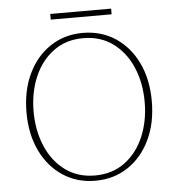

<svg xmlns="http://www.w3.org/2000/svg" viewBox="-55 -845 838 911"><g transform="rotate(-5 363.5 -389.5)"><path d="M363 14Q276 14 208.5 -30.5Q141 -75 103 -154Q65 -233 65 -337Q65 -441 103 -520.5Q141 -600 208.5 -645Q276 -690 363 -690Q451 -690 518.5 -645.5Q586 -601 624 -522Q662 -443 662 -339Q662 -235 624 -155.5Q586 -76 518.5 -31Q451 14 363 14ZM363 -11Q446 -11 505.5 -55Q565 -99 596.5 -173.5Q628 -248 628 -338Q628 -429 596.5 -503Q565 -577 505.5 -621Q446 -665 363 -665Q281 -665 221.5 -621Q162 -577 130.5 -503Q99 -429 99 -338Q99 -248 130.5 -173.5Q162 -99 221.5 -55Q281 -11 363 -11ZM218 -766V-793H508V-766Z"/></g></svg>

Font: Source Serif 4 SmText ExtraLight
Style: Regular
Weight: 200
Designer: Frank Grießhammer
Foundry: Adobe
Version: Version 4.005;hotconv 1.1.0;makeotfexe 2.6.0